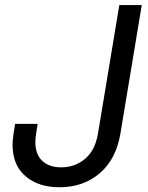

<svg xmlns="http://www.w3.org/2000/svg" viewBox="-20 -748 599 777"><path d="M220.7 9.8Q135.7 9.8 83.3 -34.9Q30.8 -79.6 30.8 -162.6Q30.8 -169.9 31.5 -178.7Q32.2 -187.5 34.4 -203.6Q36.6 -219.7 41 -246.6H132.3Q128.4 -221.2 126.2 -207.3Q124 -193.4 123.5 -186.3Q123 -179.2 123 -173.8Q123 -123.5 150.9 -97.2Q178.7 -70.8 228 -70.8Q283.2 -70.8 324.2 -105.2Q365.2 -139.6 376.5 -207.5L462.9 -727.5H553.7L467.3 -207.5Q450.2 -104 383.8 -47.1Q317.4 9.8 220.7 9.8Z"/></svg>

Font: Inter 20pt
Style: Italic
Weight: 400
Italic angle: -9.3988°
Version: Version 4.001;git-66647c0bb